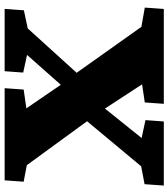

<svg xmlns="http://www.w3.org/2000/svg" viewBox="32 -776 743 848"><g transform="rotate(-90 404.0 -351.5)"><path d="M9 0 15 -85 94 -100 293 -339 99 -605 26 -619 32 -703H439L433 -619L350 -607L454 -455L586 -604L508 -621L514 -703H789L783 -618L703 -601L507 -385L710 -99L795 -84L789 0H370L376 -84L456 -96L349 -260L219 -98L298 -81L292 0Z"/></g></svg>

Font: Literata 18pt Black
Style: Italic
Weight: 900
Italic angle: -2°
Designer: Latin by Veronika Burian and Jose Scaglione. Greek by Irene Vlachou. Cyrillic by Vera Evstafieva
Foundry: TypeTogether
Version: Version 3.103;gftools[0.9.29]